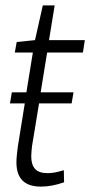

<svg xmlns="http://www.w3.org/2000/svg" viewBox="-20 -683 335 713"><path d="M217 -51 218 -6Q195 2 173.5 6Q152 10 132 10Q41 10 41 -80Q41 -91 42.5 -106.5Q44 -122 46 -137L72 -299H17L24 -340H78L102 -488H35L42 -527L110 -534L139 -663H183L162 -534H295L288 -488H155L131 -340H253L246 -299H125L99 -141Q98 -130 97 -120.5Q96 -111 96 -102Q96 -72 110 -56Q124 -40 157 -40Q171 -40 186 -43Q201 -46 217 -51Z"/></svg>

Font: Georama SemiCondensed Light
Style: Italic
Weight: 300
Width: 4
Italic angle: -9°
Designer: Jean-Baptiste Levee
Foundry: Production Type
Version: Version 1.000